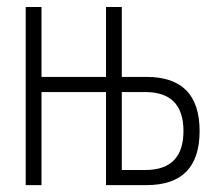

<svg xmlns="http://www.w3.org/2000/svg" viewBox="-20 -538 626 558"><path d="M54.7 0V-517.6H100.6V-314.5H288.1V-517.6H334V-314.5H405.8Q560.1 -314.5 560.1 -157.2Q560.1 0 405.8 0H288.1V-270.5H100.6V0ZM334 -43.9H401.9Q513.2 -43.9 513.2 -157.2Q513.2 -270.5 401.9 -270.5H334Z"/></svg>

Font: Cascadia Mono NF ExtraLight
Style: Regular
Weight: 200
Monospace: yes
Designer: Aaron Bell
Foundry: Saja Typeworks
Version: Version 2404.023; ttfautohint (v1.8.4)